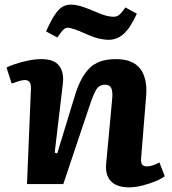

<svg xmlns="http://www.w3.org/2000/svg" viewBox="-20 -791 740 825"><path d="M688 -34Q674 -23 647.5 -12Q621 -1 591 6.5Q561 14 535 14Q482 14 457 -12Q432 -38 436 -86L462 -366Q465 -398 458 -412.5Q451 -427 432 -427Q406 -427 393 -405Q380 -383 362 -328L252 0H96L113 -411Q114 -447 87 -447Q77 -447 63 -443Q49 -439 30 -432L8 -501Q19 -507 44 -515.5Q69 -524 99.5 -530.5Q130 -537 158 -537Q213 -537 234.5 -508Q256 -479 250 -431L215 -135L226 -132L303 -384Q326 -459 364.5 -498Q403 -537 478 -537Q551 -537 582.5 -495.5Q614 -454 608 -379L587 -120Q584 -94 590 -85Q596 -76 613 -76Q623 -76 638 -81Q653 -86 665 -93ZM448 -620Q427 -620 404 -625.5Q381 -631 352 -644Q319 -659 299.5 -665.5Q280 -672 272 -672Q262 -672 253.5 -664.5Q245 -657 226 -630L178 -656Q198 -701 214.5 -726Q231 -751 247 -761Q263 -771 284 -771Q303 -771 323.5 -765.5Q344 -760 387 -742Q418 -728 436 -723.5Q454 -719 468 -719Q482 -719 492 -727Q502 -735 519 -759L568 -732Q539 -669 510.5 -644.5Q482 -620 448 -620Z"/></svg>

Font: Literata 7pt
Style: Bold Italic
Weight: 700
Italic angle: -2°
Designer: Latin by Veronika Burian and Jose Scaglione. Greek by Irene Vlachou. Cyrillic by Vera Evstafieva
Foundry: TypeTogether
Version: Version 3.002